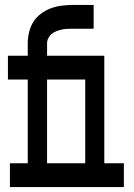

<svg xmlns="http://www.w3.org/2000/svg" viewBox="-20 -755 540 775"><path d="M170 -96H324V-434H170ZM20 0V-96H92V-434H12V-530H92V-580Q92 -603 97.5 -625.5Q103 -648 114.5 -666.5Q126 -685 144.5 -699Q163 -713 184 -721Q205 -729 227.5 -732Q250 -735 272 -735H358V-639H272Q261 -639 250 -638.5Q239 -638 228.5 -635.5Q218 -633 207.5 -629Q197 -625 188.5 -618Q180 -611 175 -601Q170 -591 170 -580V-530H401V-96H480V0Z"/></svg>

Font: Iosevka Slab
Style: Bold
Weight: 700
Monospace: yes
Designer: Belleve Invis
Foundry: Belleve Invis
Version: Version 11.1.1; ttfautohint (v1.8.3)